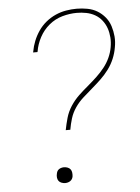

<svg xmlns="http://www.w3.org/2000/svg" viewBox="-53 -785 607 835"><g transform="rotate(-5 250.0 -367.5)"><path d="M220 -221Q225 -247 232.5 -273.5Q240 -300 255.5 -324Q271 -348 292 -368Q313 -388 335 -406L336 -407Q355 -423 373 -440Q391 -457 406.5 -476.5Q422 -496 432 -518Q442 -540 446 -563Q450 -585 448.5 -606Q447 -627 440.5 -646Q434 -665 421.5 -681Q409 -697 391.5 -707Q374 -717 353.5 -721Q333 -725 312 -725Q281 -725 249 -716Q217 -707 191 -685.5Q165 -664 149 -634Q133 -604 128 -573L127 -570H108L109 -574Q113 -597 122 -619.5Q131 -642 145 -662.5Q159 -683 178.5 -699Q198 -715 220.5 -725Q243 -735 266.5 -739Q290 -743 313 -743Q337 -743 360.5 -738.5Q384 -734 403 -722.5Q422 -711 436.5 -693.5Q451 -676 458 -654Q465 -632 467 -608.5Q469 -585 464 -560Q460 -536 450 -512Q440 -488 424 -466.5Q408 -445 388.5 -426.5Q369 -408 349 -391Q329 -374 309 -356Q289 -338 274 -316Q259 -294 251.5 -269.5Q244 -245 240 -221ZM198 8Q190 8 182 5Q174 2 169.5 -4Q165 -10 164 -18.5Q163 -27 165 -35Q166 -41 168.5 -46Q171 -51 176 -54.5Q181 -58 187 -59.5Q193 -61 198 -61Q206 -61 214 -58Q222 -55 226.5 -49Q231 -43 232 -34.5Q233 -26 232 -18Q231 -12 228 -7Q225 -2 220 1.5Q215 5 209 6.5Q203 8 198 8Z"/></g></svg>

Font: Iosevka Term Curly Thin
Style: Italic
Weight: 100
Italic angle: -9°
Designer: Belleve Invis
Foundry: Belleve Invis
Version: Version 32.3.0